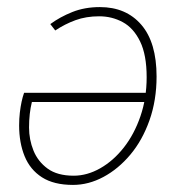

<svg xmlns="http://www.w3.org/2000/svg" viewBox="-20 -510 508 542"><path d="M186 12Q132 12 98.5 -9.5Q65 -31 49.5 -69Q34 -107 34 -156Q34 -175 36 -192Q38 -209 41 -223Q44 -237 48 -248H400L394 -222H70Q66 -206 64 -188Q62 -170 62 -150Q62 -116 74.5 -85Q87 -54 114.5 -34Q142 -14 188 -14Q226 -14 263 -35Q300 -56 329.5 -93.5Q359 -131 376.5 -182Q394 -233 394 -292Q394 -355 375.5 -393Q357 -431 326.5 -447.5Q296 -464 260 -464Q223 -464 193 -453Q163 -442 136 -424L122 -442Q149 -462 184 -476Q219 -490 262 -490Q336 -490 379 -440Q422 -390 422 -294Q422 -227 402 -170.5Q382 -114 348 -73.5Q314 -33 272 -10.5Q230 12 186 12Z"/></svg>

Font: Source Sans 3 VF
Style: Italic
Weight: 200
Italic angle: -11°
Designer: Paul D. Hunt
Foundry: Adobe Systems Incorporated
Version: Version 3.042;hotconv 1.0.118;makeotfexe 2.5.65603